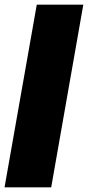

<svg xmlns="http://www.w3.org/2000/svg" viewBox="-22 -805 378 825"><path d="M-2.5 0H198L336 -785H136Z"/></svg>

Font: Anybody UltraCondensed Thin ExtraBold
Style: Italic
Weight: 800
Italic angle: -10°
Version: Version 1.111